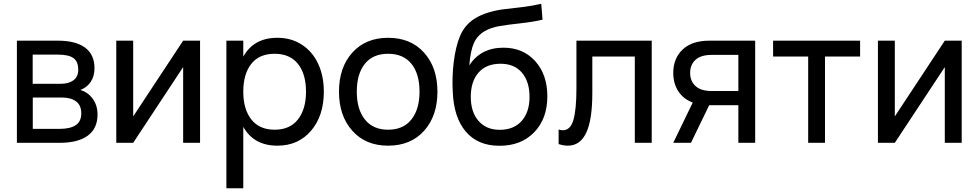

<svg xmlns="http://www.w3.org/2000/svg" viewBox="-20 -755 5173 1015"><path d="M294.9 0H69.3V-540H285.6Q380.4 -540 429.9 -503.2Q479.5 -466.3 479.5 -395Q479.5 -351.6 459.5 -322Q439.5 -292.5 404.8 -279.3Q444.3 -268.1 470 -233.2Q495.6 -198.2 495.6 -149.4Q495.6 -76.2 444.3 -38.1Q393.1 0 294.9 0ZM285.6 -466.3H152.8V-312H300.3Q343.3 -312 368.4 -330.6Q393.6 -349.1 393.6 -386.7Q393.6 -429.7 368.2 -448Q342.8 -466.3 285.6 -466.3ZM153.3 -73.7H293.5Q351.6 -73.7 380.6 -93.5Q409.7 -113.3 409.7 -155.3Q409.7 -198.2 382.3 -218.8Q355 -239.3 309.6 -239.3H153.3Z M948.2 -540H1037.6V0H948.2V-400.4L684.1 0H594.7V-540H684.1V-139.6Z M1266.1 240.2H1176.8V-540H1266.1V-455.6Q1321.3 -555.2 1446.3 -555.2Q1520 -555.2 1575.9 -518.8Q1631.8 -482.4 1661.9 -418Q1691.9 -353.5 1691.9 -270.5Q1691.9 -143.1 1624.5 -64Q1557.1 15.1 1446.3 15.1Q1321.8 15.1 1266.1 -84.5ZM1431.6 -69.3Q1512.7 -69.3 1555.2 -123.8Q1597.7 -178.2 1597.7 -270.5Q1597.7 -363.8 1555.2 -417.2Q1512.7 -470.7 1431.6 -470.7Q1349.6 -470.7 1307.9 -416.7Q1266.1 -362.8 1266.1 -270.5Q1266.1 -177.2 1308.8 -123.3Q1351.6 -69.3 1431.6 -69.3Z M2031.7 15.1Q1912.6 15.1 1842.3 -64Q1772 -143.1 1772 -270.5Q1772 -398.4 1842.5 -476.8Q1913.1 -555.2 2031.7 -555.2Q2151.4 -555.2 2221.9 -476.6Q2292.5 -397.9 2292.5 -270.5Q2292.5 -142.1 2221.9 -63.5Q2151.4 15.1 2031.7 15.1ZM2031.7 -69.3Q2111.8 -69.3 2154.8 -123.3Q2197.8 -177.2 2197.8 -270.5Q2197.8 -364.7 2155 -417.7Q2112.3 -470.7 2031.7 -470.7Q1951.2 -470.7 1908.7 -417.5Q1866.2 -364.3 1866.2 -270.5Q1866.2 -176.8 1909.2 -123Q1952.1 -69.3 2031.7 -69.3Z M2618.7 15.6Q2505.4 15.1 2442.1 -59.6Q2378.9 -134.3 2373.5 -269.5Q2369.1 -347.7 2378.4 -425.3Q2389.2 -512.2 2413.3 -567.6Q2437.5 -623 2487.3 -655.3Q2521.5 -677.2 2565.2 -689.9Q2608.9 -702.6 2646.7 -706.5Q2684.6 -710.4 2741 -717.5Q2797.4 -724.6 2841.3 -734.9L2848.1 -650.9Q2795.4 -638.7 2729.5 -631.6Q2663.6 -624.5 2618.7 -616.7Q2573.7 -608.9 2541 -589.4Q2502.9 -566.9 2485.1 -527.1Q2467.3 -487.3 2460.9 -409.2Q2521 -502.9 2641.6 -502.9Q2745.1 -502.9 2809.3 -431.9Q2873.5 -360.8 2873.5 -245.6Q2873.5 -127 2803.5 -55.2Q2733.4 16.6 2618.7 15.6ZM2621.6 -68.8Q2696.3 -68.8 2737.8 -115.7Q2779.3 -162.6 2779.3 -242.7Q2779.3 -324.2 2739 -371.1Q2698.7 -418 2626 -418Q2550.8 -418 2509.8 -371.3Q2468.8 -324.7 2468.8 -242.7Q2468.8 -162.6 2509.8 -115.7Q2550.8 -68.8 2621.6 -68.8Z M2933.1 6.8V-70.3Q2945.8 -66.4 2955.6 -66.4Q2995.6 -66.4 3011.5 -121.6Q3027.3 -176.8 3027.3 -288.6V-540H3425.3V0H3335.9V-456.1H3111.3V-263.7Q3111.3 -121.6 3079.1 -53.2Q3046.9 15.1 2981.9 15.1Q2960.4 15.1 2933.1 6.8Z M3632.8 0H3539.1L3642.1 -212.9Q3591.8 -231.9 3565.4 -273.2Q3539.1 -314.5 3539.1 -369.6Q3539.1 -445.8 3588.4 -492.9Q3637.7 -540 3730 -540H3972.2V0H3883.3V-198.7H3729ZM3883.3 -464.8H3741.7Q3685.5 -464.8 3657 -439Q3628.4 -413.1 3628.4 -369.6Q3628.4 -326.2 3657 -300Q3685.5 -273.9 3741.7 -273.9H3883.3Z M4341.3 0H4252.4V-456.1H4066.9V-540H4526.9V-456.1H4341.3Z M4974.6 -540H5064V0H4974.6V-400.4L4710.4 0H4621.1V-540H4710.4V-139.6Z"/></svg>

Font: Vela Sans Med
Style: Regular
Weight: 500
Designer: Principal design: Mikhail Sharanda - project Manrope.
Design modification: Ravid Balaliev
Foundry: Mikhail Sharanda
Version: Version 1.001